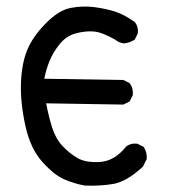

<svg xmlns="http://www.w3.org/2000/svg" viewBox="-20 -577 540 595"><path d="M242.2 -2Q210.9 -7.8 179.7 -21Q148.4 -34.2 111.3 -75.2Q74.2 -116.2 58.6 -187.5Q43 -258.8 44.9 -318.4Q46.9 -377.9 63.5 -419.9Q80.1 -461.9 121.1 -503.9Q162.1 -545.9 200.2 -552.7Q238.3 -559.6 273.9 -554.7Q309.6 -549.8 336.9 -541Q364.3 -532.2 397.5 -508.8Q409.2 -495.1 407.2 -473.6L397.5 -454.1Q381.8 -444.3 364.3 -442.4Q348.6 -444.3 336.9 -454.1Q295.9 -477.5 270 -479.5Q244.1 -481.4 214.8 -473.6Q185.5 -465.8 165 -440.4Q144.5 -415 133.8 -388.7Q123 -362.3 117.2 -333L362.3 -329.1L381.8 -319.3Q393.6 -303.7 391.6 -282.2L381.8 -262.7L362.3 -252.9L123 -256.8Q130.9 -215.8 141.6 -181.6Q152.3 -147.5 173.8 -124.5Q195.3 -101.6 220.7 -86.9Q246.1 -72.3 290.5 -75.2Q335 -78.1 370.1 -122.1Q383.8 -133.8 405.3 -131.8L424.8 -122.1Q436.5 -105.5 434.6 -84L422.9 -60.5Q372.1 -13.7 330.1 -6.8Q288.1 0 242.2 -2Z"/></svg>

Font: JasonHandwriting4
Style: Regular
Weight: 400
Version: Version 1.01.21